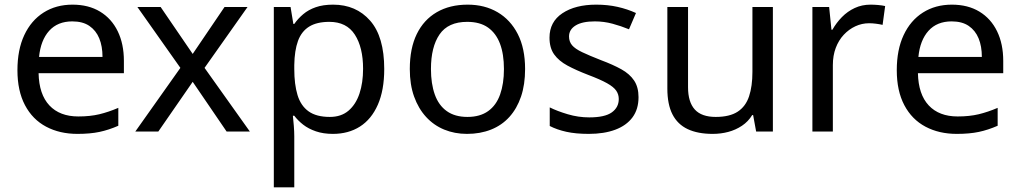

<svg xmlns="http://www.w3.org/2000/svg" viewBox="-20 -566 4387 826"><path d="M292 -546Q361 -546 410.5 -516Q460 -486 486.5 -431.5Q513 -377 513 -304V-251H146Q148 -160 192.5 -112.5Q237 -65 317 -65Q368 -65 407.5 -74.5Q447 -84 489 -102V-25Q448 -7 408 1.5Q368 10 313 10Q237 10 178.5 -21Q120 -52 87.5 -113.5Q55 -175 55 -264Q55 -352 84.5 -415Q114 -478 167.5 -512Q221 -546 292 -546ZM291 -474Q228 -474 191.5 -433.5Q155 -393 148 -321H421Q421 -367 407 -401Q393 -435 364.5 -454.5Q336 -474 291 -474Z M756 -274 571 -536H671L809 -334L946 -536H1045L860 -274L1055 0H955L809 -214L661 0H562Z M1413 -546Q1512 -546 1572.5 -477Q1633 -408 1633 -269Q1633 -178 1605.5 -115.5Q1578 -53 1528.5 -21.5Q1479 10 1412 10Q1371 10 1339 -1Q1307 -12 1284.5 -29.5Q1262 -47 1246 -68H1240Q1242 -51 1244 -25Q1246 1 1246 20V240H1158V-536H1230L1242 -463H1246Q1262 -486 1284.5 -505Q1307 -524 1338.5 -535Q1370 -546 1413 -546ZM1397 -472Q1343 -472 1310 -451.5Q1277 -431 1262 -390Q1247 -349 1246 -286V-269Q1246 -203 1260 -157Q1274 -111 1307.5 -87Q1341 -63 1399 -63Q1448 -63 1479.5 -90Q1511 -117 1526.5 -163.5Q1542 -210 1542 -270Q1542 -362 1506.5 -417Q1471 -472 1397 -472Z M2239 -269Q2239 -202 2221.5 -150.5Q2204 -99 2171.5 -63Q2139 -27 2092.5 -8.5Q2046 10 1989 10Q1936 10 1891 -8.5Q1846 -27 1813 -63Q1780 -99 1761.5 -150.5Q1743 -202 1743 -269Q1743 -358 1773 -419.5Q1803 -481 1859 -513.5Q1915 -546 1992 -546Q2065 -546 2120.5 -513.5Q2176 -481 2207.5 -419.5Q2239 -358 2239 -269ZM1834 -269Q1834 -206 1850.5 -159.5Q1867 -113 1902 -88Q1937 -63 1991 -63Q2045 -63 2080 -88Q2115 -113 2131.5 -159.5Q2148 -206 2148 -269Q2148 -333 2131 -378Q2114 -423 2079.5 -447.5Q2045 -472 1990 -472Q1908 -472 1871 -418Q1834 -364 1834 -269Z M2727 -148Q2727 -96 2701 -61Q2675 -26 2627 -8Q2579 10 2513 10Q2457 10 2416.5 1Q2376 -8 2345 -24V-104Q2377 -88 2422.5 -74.5Q2468 -61 2515 -61Q2582 -61 2612 -82.5Q2642 -104 2642 -140Q2642 -160 2631 -176Q2620 -192 2591.5 -208Q2563 -224 2510 -244Q2458 -264 2421 -284Q2384 -304 2364 -332Q2344 -360 2344 -404Q2344 -472 2399.5 -509Q2455 -546 2545 -546Q2594 -546 2636.5 -536.5Q2679 -527 2716 -510L2686 -440Q2652 -454 2615 -464Q2578 -474 2539 -474Q2485 -474 2456.5 -456.5Q2428 -439 2428 -409Q2428 -387 2441 -371.5Q2454 -356 2484.5 -341.5Q2515 -327 2566 -307Q2617 -288 2653 -268Q2689 -248 2708 -219.5Q2727 -191 2727 -148Z M3305 -536V0H3233L3220 -71H3216Q3199 -43 3172 -25Q3145 -7 3113 1.5Q3081 10 3046 10Q2982 10 2938.5 -10.5Q2895 -31 2873 -74Q2851 -117 2851 -185V-536H2940V-191Q2940 -127 2969 -95Q2998 -63 3059 -63Q3119 -63 3153.5 -85.5Q3188 -108 3202.5 -151.5Q3217 -195 3217 -257V-536Z M3725 -546Q3740 -546 3757.5 -544.5Q3775 -543 3788 -540L3777 -459Q3764 -462 3748.5 -464Q3733 -466 3719 -466Q3688 -466 3660 -453Q3632 -440 3610 -416.5Q3588 -393 3575.5 -360Q3563 -327 3563 -286V0H3475V-536H3547L3557 -438H3561Q3578 -468 3602 -492.5Q3626 -517 3657 -531.5Q3688 -546 3725 -546Z M4075 -546Q4144 -546 4193.5 -516Q4243 -486 4269.5 -431.5Q4296 -377 4296 -304V-251H3929Q3931 -160 3975.5 -112.5Q4020 -65 4100 -65Q4151 -65 4190.5 -74.5Q4230 -84 4272 -102V-25Q4231 -7 4191 1.5Q4151 10 4096 10Q4020 10 3961.5 -21Q3903 -52 3870.5 -113.5Q3838 -175 3838 -264Q3838 -352 3867.5 -415Q3897 -478 3950.5 -512Q4004 -546 4075 -546ZM4074 -474Q4011 -474 3974.5 -433.5Q3938 -393 3931 -321H4204Q4204 -367 4190 -401Q4176 -435 4147.5 -454.5Q4119 -474 4074 -474Z"/></svg>

Font: uhindi15
Style: Book
Weight: 400
Designer: Jelle Bosma - Monotype Design Team
Foundry: Monotype Imaging Inc.
Version: Version 2.003